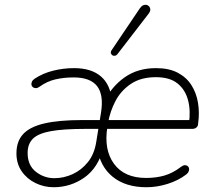

<svg xmlns="http://www.w3.org/2000/svg" viewBox="-20 -778 897 806"><path d="M205 8Q165 8 129 -9.5Q93 -27 71 -59Q49 -91 49 -134Q49 -185 77.5 -215.5Q106 -246 167 -260Q228 -274 324 -274H405L399 -237H340Q247 -237 194 -227.5Q141 -218 118.5 -196Q96 -174 96 -136Q96 -84 130.5 -57Q165 -30 208 -30Q248 -30 285 -47Q322 -64 349 -97.5Q376 -131 384 -182L404 -305Q416 -380 387.5 -416.5Q359 -453 289 -453Q249 -453 213.5 -445Q178 -437 146 -414Q138 -408 130.5 -408Q123 -408 118 -412Q113 -416 112 -422Q111 -428 114 -435Q117 -442 126 -448Q161 -471 204 -481.5Q247 -492 291 -492Q364 -492 404.5 -456.5Q445 -421 449 -354H419Q449 -415 503.5 -453.5Q558 -492 635 -492Q689 -492 725.5 -473Q762 -454 783 -421.5Q804 -389 811 -347.5Q818 -306 812 -262L811 -254Q810 -247 803.5 -242Q797 -237 788 -237H414L420 -274H792L773 -259Q781 -313 769.5 -357Q758 -401 725.5 -427.5Q693 -454 634 -454Q571 -454 529 -425.5Q487 -397 464.5 -353.5Q442 -310 434 -264L431 -246Q415 -150 458.5 -90.5Q502 -31 593 -31Q635 -31 670 -41Q705 -51 739 -77Q748 -84 755 -84.5Q762 -85 767 -81.5Q772 -78 773.5 -72Q775 -66 772 -58.5Q769 -51 761 -45Q728 -20 683.5 -6Q639 8 595 8Q507 8 453 -36Q399 -80 388 -159H415Q392 -73 334 -32.5Q276 8 205 8ZM474 -552Q469 -545 462.5 -544Q456 -543 451.5 -546Q447 -549 445.5 -555Q444 -561 449 -568L567 -743Q574 -753 581.5 -756Q589 -759 595.5 -757.5Q602 -756 606.5 -750.5Q611 -745 611 -737.5Q611 -730 605 -722Z"/></svg>

Font: Nunito ExtraLight ExtraLight
Style: Italic
Weight: 250
Italic angle: -9°
Version: Version 3.602